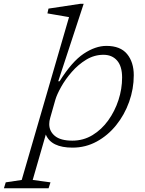

<svg xmlns="http://www.w3.org/2000/svg" viewBox="-138 -762 758 1004"><path d="M166.5 -337H173.5Q238 -440 299.5 -481Q361 -522 418.5 -522Q491.5 -522 526.5 -479.5Q561.5 -437 561.5 -368.5Q561.5 -297 537.2 -229.2Q513 -161.5 469.5 -107.5Q426 -53.5 367.8 -21.8Q309.5 10 241.5 10Q129.5 10 101.5 -58.5L33 179L126 191.5L116 222.5H-117.5L-108 191.5L-24.5 179L223 -672.5Q214 -674 192.5 -677.8Q171 -681.5 147.5 -685.5Q124 -689.5 110 -692L115.5 -717L281 -742H299.5ZM124.5 -145.5Q119.5 -129.5 119.5 -113Q119.5 -75.5 149.2 -51Q179 -26.5 240.5 -26.5Q298 -26.5 345.8 -55.5Q393.5 -84.5 428 -132.5Q462.5 -180.5 481.5 -238.8Q500.5 -297 500.5 -356.5Q500.5 -415.5 474.2 -445.5Q448 -475.5 403 -475.5Q355 -475.5 313 -450Q271 -424.5 237.5 -386Q204 -347.5 181.8 -307.8Q159.5 -268 151.5 -240.5Z"/></svg>

Font: Newsreader Caption Light
Style: Italic
Weight: 300
Italic angle: -17°
Designer: Hugues Gentile
Foundry: Production Type
Version: Version 1.001